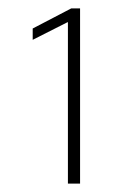

<svg xmlns="http://www.w3.org/2000/svg" viewBox="-20 -836 319 458"><path d="M142 -783H141L58 -741V-768L150 -816H171V-398H142Z"/></svg>

Font: Murecho ExtraLight
Style: Regular
Weight: 200
Designer: Neil Summerour
Foundry: Positype
Version: Version 1.010; ttfautohint (v1.8.3)